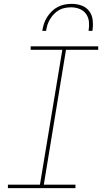

<svg xmlns="http://www.w3.org/2000/svg" viewBox="-20 -975 540 995"><path d="M21 0V-18H187L303 -717H139V-735H489V-717H322L207 -18H371V0ZM199 -815Q202 -833 207.5 -851Q213 -869 223.5 -885.5Q234 -902 248 -916Q262 -930 279.5 -939Q297 -948 315 -951.5Q333 -955 352 -955Q379 -955 403.5 -946Q428 -937 443 -916.5Q458 -896 460.5 -869Q463 -842 459 -815H439Q443 -838 441 -861Q439 -884 426.5 -902Q414 -920 393 -928.5Q372 -937 349 -937Q333 -937 317 -934Q301 -931 286.5 -923Q272 -915 260 -902.5Q248 -890 239.5 -876Q231 -862 226 -846.5Q221 -831 219 -815Z"/></svg>

Font: Iosevka Slab Thin
Style: Italic
Weight: 100
Italic angle: -9°
Monospace: yes
Designer: Belleve Invis
Foundry: Belleve Invis
Version: Version 11.1.1; ttfautohint (v1.8.3)